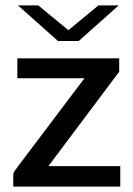

<svg xmlns="http://www.w3.org/2000/svg" viewBox="-20 -687 490 707"><path d="M28.8 0Q28.8 0 28.8 -38.1Q28.8 -41 28.8 -43.5Q28.8 -45.9 29.3 -47.9Q29.8 -49.8 31 -52Q32.2 -54.2 32.7 -55.7Q33.2 -57.1 36.1 -60.5Q39.1 -64 40.5 -66.4Q42 -68.8 46.4 -75Q50.8 -81.1 54.2 -85L291 -398.9H43.9V-472.2H418.9V-422.9L158.2 -75.2H422.9V0ZM46.4 -667H121.1L231.4 -576.2H232.4L342.3 -667H417L270 -536.1H193.4Z"/></svg>

Font: CMU Bright
Style: SemiBold
Weight: 600
Version: Version 0.7.0